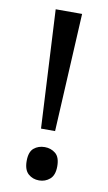

<svg xmlns="http://www.w3.org/2000/svg" viewBox="-81 -711 429 766"><g transform="rotate(10 134.0 -328.0)"><path d="M81 -670H188L163 -191H106ZM72 -54Q72 -91 90 -106Q108 -121 134 -121Q159 -121 177.5 -106Q196 -91 196 -54Q196 -18 177.5 -2Q159 14 134 14Q108 14 90 -2Q72 -18 72 -54Z"/></g></svg>

Font: Noto Sans Masaram Gondi
Style: Regular
Weight: 400
Designer: Ek Type & Mukund Gokhale
Foundry: Ek Type
Version: Version 1.004; ttfautohint (v1.8.4.7-5d5b)